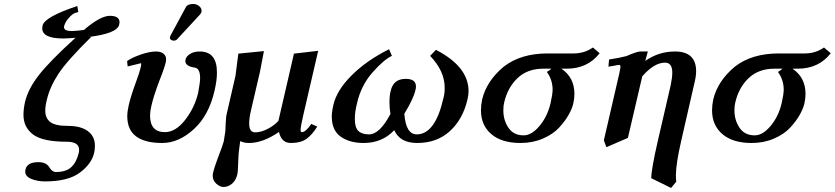

<svg xmlns="http://www.w3.org/2000/svg" viewBox="-20 -702 4169 959"><path d="M371.1 -642.1 355 -637.2Q351.1 -636.2 341.6 -629.6Q332 -623 318.6 -606.4Q305.2 -589.8 299.8 -569.8V-565.9Q299.8 -546.9 338.9 -546.9Q358.9 -546.9 413.1 -554.2L399.9 -553.2Q481.9 -623 528.8 -623Q576.7 -623 577.1 -590.8Q577.1 -587.9 575.2 -578.1Q564 -534.2 420.9 -517.1L436 -518.1Q314.9 -398.9 272 -333.5Q229 -268.1 213.9 -203.1Q206.1 -173.3 206.1 -148.9Q206.1 -111.8 231 -92.5Q255.9 -73.2 318.8 -73.2Q383.8 -73.2 418.9 -47.1Q454.1 -21 454.1 25.9Q454.1 44.9 450.2 62Q437 117.2 378.4 160.6Q319.8 204.1 205.1 204.1Q167 204.1 136.5 191.7Q106 179.2 106 154.8Q106 148.9 106.9 146Q114.7 107.9 171.9 107.9Q210 107.9 225.1 131.8Q240.2 156.7 257.8 157.2Q309.6 157.2 335.7 133.1Q361.8 108.9 373 63Q375 57.1 375 45.9Q375 5.9 313 5.9Q193.8 5.9 145.5 -30Q97.2 -65.9 97.2 -128.9Q97.2 -157.7 105 -192.9Q121.1 -259.8 176 -329.3Q231 -398.9 356.9 -513.2Q320.8 -510.3 295.9 -509.8Q190.9 -509.8 190.9 -561Q190.9 -563 192.9 -575.2Q204.1 -618.2 366.2 -671.9Z M945.8 -682.1Q960.9 -682.1 973.9 -672.1Q986.8 -662.1 986.8 -648.9V-645Q984.9 -635.3 977.5 -627.9L864.7 -505.9Q858.9 -499 846.7 -499Q840.8 -499 834.7 -502.9Q828.6 -506.8 828.6 -512.2Q828.6 -518.1 831.5 -523.9L908.7 -667Q917 -682.1 945.8 -682.1ZM1051.8 -250Q1023.9 -126 948.2 -56.9Q872.6 12.2 790.5 12.2Q615.7 12.2 615.7 -121.1Q615.7 -144 622.6 -174.8Q632.3 -218.8 658.7 -291Q677.7 -342.8 681.6 -360.8Q683.6 -368.7 684.6 -374.8Q685.5 -380.9 685.1 -383.5Q684.6 -386.2 683.6 -386.2L617.7 -370.1L614.7 -397Q636.7 -413.1 681.6 -429Q726.6 -444.8 759.8 -444.8Q782.7 -444.8 796.1 -434.3Q809.6 -423.8 809.6 -405.8Q809.6 -397.9 808.6 -394Q802.7 -365.2 775.4 -296.9Q746.6 -220.7 735.8 -171.9Q730 -147.9 729.5 -125Q729.5 -42 803.7 -42Q856.9 -42 904.3 -102.5Q951.7 -163.1 969.7 -237.8Q979.5 -291 979.5 -312Q979.5 -357.9 955.6 -363.8Q905.8 -370.6 905.8 -397Q905.8 -401.9 906.7 -404.8Q910.6 -420.9 929.7 -432.9Q948.7 -444.8 977.5 -444.8Q1063.5 -444.8 1063.5 -340.8Q1064 -301.8 1051.8 -250Z M1095.7 231.9Q1079.6 231.9 1061 216.1Q1042.5 200.2 1042.5 175.8Q1042.5 167 1043.5 163.1Q1050.3 134.3 1066.4 91.8Q1093.3 22 1097.7 3.9Q1099.6 -3.9 1105.5 -45.9Q1106.4 -54.7 1107.4 -86.4Q1108.4 -118.2 1113.3 -137.2L1156.2 -323.2L1170.4 -434.1L1298.3 -446.8Q1285.2 -375 1278.3 -342.8L1233.4 -149.9Q1224.6 -111.8 1224.6 -85Q1224.6 -41 1254.4 -41Q1283.2 -41 1315.9 -57.6Q1348.6 -74.2 1370.6 -98.1L1448.2 -434.1L1569.3 -448.2L1494.6 -126Q1481.4 -67.9 1481.4 -54.2Q1481.4 -42 1487.3 -42Q1507.3 -42 1534.7 -83L1564.5 -69.8Q1538.6 -27.8 1510 -7.8Q1481.4 12.2 1433.3 12.2Q1385.3 12.2 1373.5 -43Q1293.5 12.2 1223.6 12.2Q1198.7 12.2 1179.7 2.9Q1170.9 61 1170.4 96.2Q1168.5 157.2 1165.5 168Q1158.7 198.7 1139.2 215.3Q1119.6 231.9 1095.7 231.9Z M2315.4 -207Q2292.5 -106.9 2227.5 -47.4Q2162.6 12.2 2063.5 12.2Q1977.5 12.2 1949.2 -51.8Q1889.2 12.2 1796.4 12.2Q1726.6 12.2 1681.9 -19.3Q1637.2 -50.8 1637.2 -120.1Q1637.2 -144 1645.5 -179.2Q1662.6 -252.4 1737.5 -326.7Q1812.5 -400.9 1923.3 -456.1L1937.5 -422.9Q1897.5 -404.8 1840.3 -339.8Q1783.2 -274.9 1763.2 -186Q1752 -142.1 1752.4 -106.9Q1752.4 -64.9 1770 -47.9Q1787.6 -30.8 1823.2 -30.8Q1876.5 -30.8 1930.2 -132.8Q1925.3 -161.6 1925.3 -190.9Q1925.3 -225.1 1931.2 -247.1Q1944.3 -308.1 2006.3 -308.1Q2057.1 -308.1 2057.6 -271Q2057.6 -258.8 2055.2 -252.9Q2046.4 -210.9 1999.5 -133.8Q2007.3 -30.8 2061.5 -30.8Q2154.3 -30.8 2195.3 -213.9Q2201.2 -234.9 2201.2 -263.2Q2201.2 -347.2 2128.4 -422.9L2157.2 -453.1Q2320.3 -369.1 2320.3 -247.1Q2320.3 -230 2315.4 -207Z M2595.2 -25.9Q2635.3 -25.9 2674.8 -73Q2714.4 -120.1 2730 -187Q2739.7 -229 2740.2 -253.9Q2740.2 -302.7 2711.4 -342.8Q2716.3 -345.7 2721.2 -348.9Q2726.1 -352.1 2729.7 -355Q2733.4 -357.9 2733.4 -358.9H2693.4Q2614.3 -358.9 2564.7 -311.5Q2515.1 -264.2 2498 -189Q2494.1 -173.8 2494.1 -150.9Q2494.1 -101.1 2519.8 -63.5Q2545.4 -25.9 2595.2 -25.9ZM2496.1 -369.1Q2581.1 -435.1 2715.3 -435.1H2845.2Q2899.4 -435.1 2941.4 -464.8L2975.1 -436Q2915 -358.9 2810.1 -358.9H2784.2Q2849.1 -314.9 2849.1 -232.9Q2849.1 -210 2843.3 -184.1Q2837.4 -159.2 2820.3 -128.7Q2803.2 -98.1 2773.2 -65.2Q2743.2 -32.2 2692.1 -10Q2641.1 12.2 2580.1 12.2Q2485.8 12.2 2434.1 -32Q2382.3 -76.2 2382.3 -150.9Q2382.3 -177.7 2388.2 -205.1Q2410.2 -297.4 2496.1 -369.1Z M3215.8 -444.8 3203.1 -397.9Q3270 -444.8 3351.1 -444.8Q3457 -444.8 3457 -346.2Q3457 -320.3 3447.8 -284.2L3382.8 0Q3356 116.2 3356 173.8Q3356 195.8 3357.9 205.1L3332 236.8L3232.9 188Q3232.9 144 3266.1 0L3330.1 -276.9Q3337.9 -314 3337.9 -339.8Q3337.9 -388.7 3301.8 -389.2Q3247.6 -389.2 3188 -320.8L3116.2 -13.2L3008.8 33.2L2996.1 -1L3073.7 -336.9Q3078.6 -361.8 3079.1 -367.2Q3079.1 -378.4 3072.8 -377.9Q3068.8 -377.9 3064 -377Q3059.1 -376 3046.1 -373.5Q3033.2 -371.1 3019 -369.1L3022 -404.8Q3079.1 -413.6 3108.9 -421.9Q3113.8 -423.8 3119.9 -426.5Q3126 -429.2 3133.5 -432.1Q3141.1 -435.1 3144 -436Q3166 -444.8 3179.2 -444.8Z M3749.5 -25.9Q3789.6 -25.9 3829.1 -73Q3868.7 -120.1 3884.3 -187Q3894 -229 3894.5 -253.9Q3894.5 -302.7 3865.7 -342.8Q3870.6 -345.7 3875.5 -348.9Q3880.4 -352.1 3884 -355Q3887.7 -357.9 3887.7 -358.9H3847.7Q3768.6 -358.9 3719 -311.5Q3669.4 -264.2 3652.3 -189Q3648.4 -173.8 3648.4 -150.9Q3648.4 -101.1 3674.1 -63.5Q3699.7 -25.9 3749.5 -25.9ZM3650.4 -369.1Q3735.4 -435.1 3869.6 -435.1H3999.5Q4053.7 -435.1 4095.7 -464.8L4129.4 -436Q4069.3 -358.9 3964.4 -358.9H3938.5Q4003.4 -314.9 4003.4 -232.9Q4003.4 -210 3997.6 -184.1Q3991.7 -159.2 3974.6 -128.7Q3957.5 -98.1 3927.5 -65.2Q3897.5 -32.2 3846.4 -10Q3795.4 12.2 3734.4 12.2Q3640.1 12.2 3588.4 -32Q3536.6 -76.2 3536.6 -150.9Q3536.6 -177.7 3542.5 -205.1Q3564.5 -297.4 3650.4 -369.1Z"/></svg>

Font: Linux Libertine
Style: Semibold Italic
Weight: 600
Italic angle: -11.5°
Designer: Philipp H. Poll
Foundry: Philipp H. Poll
Version: Version 5.1.2 ; ttfautohint (v0.9)